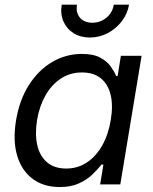

<svg xmlns="http://www.w3.org/2000/svg" viewBox="-20 -773 643 805"><path d="M230.5 11.2Q162.6 11.2 116.5 -23.4Q70.3 -58.1 51.8 -121.1Q33.2 -184.1 47.4 -269Q61.5 -354 101.1 -416.3Q140.6 -478.5 198.2 -512.7Q255.9 -546.9 323.7 -546.9Q372.1 -546.9 400.6 -531.2Q429.2 -515.6 444.3 -494.1Q459.5 -472.7 467.3 -454.1H473.1L486.8 -539.1H573.7L484.4 0H399.9L413.6 -83H405.3Q390.6 -64 367.9 -42Q345.2 -20 311.5 -4.4Q277.8 11.2 230.5 11.2ZM257.3 -66.4Q306.6 -66.4 345 -92.3Q383.3 -118.2 408.9 -163.8Q434.6 -209.5 444.3 -269.5Q454.6 -329.6 444.1 -374.5Q433.6 -419.4 403.3 -444.3Q373 -469.2 323.7 -469.2Q273.4 -469.2 234.4 -443.1Q195.3 -417 170.2 -372.1Q145 -327.1 135.3 -269.5Q126 -210.9 136.2 -165Q146.5 -119.1 177 -92.8Q207.5 -66.4 257.3 -66.4ZM356.4 -615.7Q317.4 -615.7 288.3 -634Q259.3 -652.3 245.8 -683.6Q232.4 -714.8 238.8 -753.4H302.7Q297.4 -719.7 315.4 -698.7Q333.5 -677.7 367.2 -677.7Q389.6 -677.7 408.7 -687.3Q427.7 -696.8 440.7 -713.9Q453.6 -731 457 -753.4H521Q514.6 -714.8 490.5 -683.6Q466.3 -652.3 431.4 -634Q396.5 -615.7 356.4 -615.7Z"/></svg>

Font: Inter 18pt
Style: Italic
Weight: 400
Italic angle: -9.3988°
Designer: Rasmus Andersson
Foundry: rsms
Version: Version 4.001;git-66647c0bb